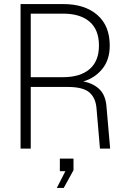

<svg xmlns="http://www.w3.org/2000/svg" viewBox="-20 -730 640 943"><path d="M81 0V-710H291Q396 -710 457.5 -657Q519 -604 519 -506Q519 -436 482 -391Q445 -346 389 -330Q438 -321 468.5 -291.5Q499 -262 503 -206L521 0H471L454 -198Q450 -249 419 -276Q388 -303 312 -303H131V0ZM131 -351H290Q374 -351 420 -390.5Q466 -430 466 -506Q466 -584 420 -623.5Q374 -663 290 -663H131ZM259 193 301 111H274V49H341V106L293 193Z"/></svg>

Font: Geist Mono UltraLight
Style: Regular
Weight: 200
Monospace: yes
Designer: Basement.studio, Andrés Briganti, Mateo Zaragoza
Foundry: Basement.studio, Vercel, Andrés Briganti, Guido Ferreyra, Mateo Zaragoza
Version: Version 1.400; ttfautohint (v1.8.4.7-5d5b)